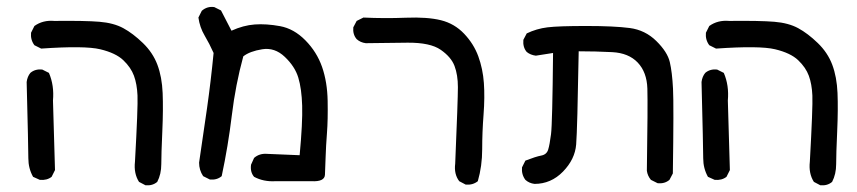

<svg xmlns="http://www.w3.org/2000/svg" viewBox="-20 -428 2540 569"><path d="M411 121 392 111Q376 86 380 51Q389 -111 387.5 -145Q386 -179 377 -203.5Q368 -228 345.5 -249.5Q323 -271 277 -282Q231 -293 102 -284L82 -294Q70 -310 72 -331L82 -351Q107 -369 141 -366Q232 -367 274.5 -363.5Q317 -360 345.5 -344.5Q374 -329 403.5 -300.5Q433 -272 446.5 -236Q460 -200 462 -152.5Q464 -105 461 -38Q458 29 458 58.5Q458 88 446 111Q432 123 411 121ZM98 105 78 96Q64 71 64 41Q64 11 59 -185Q61 -201 70 -212Q84 -224 105 -222L125 -212Q141 -175 137 -130L143 76L133 96Q119 107 98 105Z M796 109Q761 111 733 96Q721 82 724 60L733 40Q749 26 772 28L868 32Q877 -64 875.5 -114.5Q874 -165 864 -198Q854 -231 824 -259.5Q794 -288 757 -282Q720 -276 701 -261Q678 -177 667 -86Q656 5 637 94Q623 106 602 104L582 94Q570 76 570 54Q582 -26 593.5 -107Q605 -188 613 -271Q601 -298 586.5 -322.5Q572 -347 568 -376L578 -396Q594 -410 615 -407L635 -397L666 -337Q701 -353 735 -355.5Q769 -358 810 -350.5Q851 -343 885 -308.5Q919 -274 934.5 -229.5Q950 -185 951 -129Q952 -73 949 -34Q946 5 945 37Q944 69 943 90Q942 111 903 109Z M1360 119 1341 109Q1325 88 1329 57Q1337 -133 1337 -169.5Q1337 -206 1327 -232.5Q1317 -259 1286 -280.5Q1255 -302 1188 -301.5Q1121 -301 1064 -300Q1048 -302 1037 -312Q1025 -326 1027 -347L1037 -366L1057 -376Q1119 -373 1183 -375.5Q1247 -378 1287 -368Q1327 -358 1355.5 -328Q1384 -298 1397.5 -261Q1411 -224 1414 -182Q1417 -140 1413 -88Q1409 -36 1409 14Q1409 64 1396 109Q1381 121 1360 119Z M1564 117Q1548 115 1537 105Q1525 89 1527 68L1537 48Q1568 36 1584 33Q1600 30 1604.5 15.5Q1609 1 1613 -30.5Q1617 -62 1619 -271L1568 -263Q1552 -265 1541 -274Q1529 -288 1531 -310L1541 -329Q1570 -343 1602.5 -347Q1635 -351 1717.5 -351Q1800 -351 1846 -345Q1892 -339 1925 -306.5Q1958 -274 1965 -244Q1972 -214 1974.5 -165.5Q1977 -117 1974 86L1964 105Q1950 117 1929 115L1909 105Q1899 93 1897 78Q1900 -117 1898.5 -165.5Q1897 -214 1870 -242.5Q1843 -271 1794 -273.5Q1745 -276 1695 -276Q1691 -44 1687.5 0Q1684 44 1648.5 80.5Q1613 117 1564 117Z M2411 121 2392 111Q2376 86 2380 51Q2389 -111 2387.5 -145Q2386 -179 2377 -203.5Q2368 -228 2345.5 -249.5Q2323 -271 2277 -282Q2231 -293 2102 -284L2082 -294Q2070 -310 2072 -331L2082 -351Q2107 -369 2141 -366Q2232 -367 2274.5 -363.5Q2317 -360 2345.5 -344.5Q2374 -329 2403.5 -300.5Q2433 -272 2446.5 -236Q2460 -200 2462 -152.5Q2464 -105 2461 -38Q2458 29 2458 58.5Q2458 88 2446 111Q2432 123 2411 121ZM2098 105 2078 96Q2064 71 2064 41Q2064 11 2059 -185Q2061 -201 2070 -212Q2084 -224 2105 -222L2125 -212Q2141 -175 2137 -130L2143 76L2133 96Q2119 107 2098 105Z"/></svg>

Font: NaniFont Regular
Style: Regular
Weight: 400
Designer: Nanigashitei
Version: Version 1.036